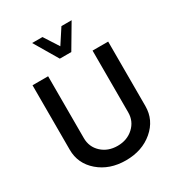

<svg xmlns="http://www.w3.org/2000/svg" viewBox="-230 -1147 1210 1305"><g transform="rotate(-30 375.5 -495.0)"><path d="M330 -813.8 220 -1000H301.2L375 -885L450 -1000H530L420 -813.8ZM78.8 -243.8V-750H201.2V-265Q201.2 -195 250.6 -149.4Q300 -103.8 375 -103.8Q450 -103.8 500 -150Q550 -196.2 550 -265V-750H672.5V-243.8Q672.5 -135 587.5 -62.5Q502.5 10 375 10Q247.5 10 163.1 -62.5Q78.8 -135 78.8 -243.8Z"/></g></svg>

Font: Now Alt Medium
Style: Regular
Weight: 500
Designer: Alfredo Marco Pradil
Foundry: Alfredo Marco Pradil
Version: Version 1.002;PS 001.002;hotconv 1.0.88;makeotf.lib2.5.64775